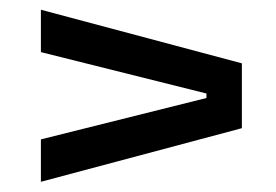

<svg xmlns="http://www.w3.org/2000/svg" viewBox="-20 -502 554 385"><path d="M394 -314.5 62 -397.5V-482.5L465 -375V-245L62 -137.5V-222.5L394 -305.5Z"/></svg>

Font: Anek Bangla Medium Medium
Style: Regular
Weight: 500
Version: Version 1.003